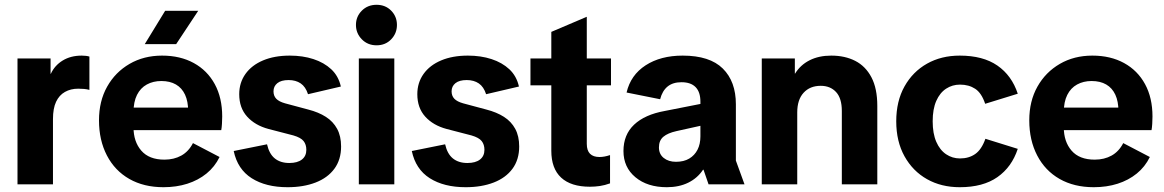

<svg xmlns="http://www.w3.org/2000/svg" viewBox="-20 -769 4855 801"><path d="M53 0V-525H191V-461H192Q208 -496 241.5 -516.5Q275 -537 321 -537Q330 -537 338.5 -536Q347 -535 353 -533V-394Q342 -397 330.5 -398Q319 -399 306 -399Q275 -399 251 -385.5Q227 -372 214 -344.5Q201 -317 201 -272V0Z M662 12Q580 12 519.5 -22.5Q459 -57 426 -120.5Q393 -184 393 -267Q393 -347 427 -407.5Q461 -468 520.5 -502.5Q580 -537 656 -537Q732 -537 788.5 -506Q845 -475 876 -418Q907 -361 907 -283Q907 -269 906 -252.5Q905 -236 903 -226H463V-320H808L765 -305Q765 -346 752 -374Q739 -402 714 -416.5Q689 -431 653 -431Q619 -431 592.5 -416.5Q566 -402 551.5 -373Q537 -344 537 -301V-238Q537 -178 569.5 -140.5Q602 -103 666 -103Q706 -103 736.5 -120Q767 -137 785 -172L896 -114Q876 -73 841.5 -45Q807 -17 761.5 -2.5Q716 12 662 12ZM669 -724H807L715 -585H584Z M1180 12Q1089 12 1030 -25.5Q971 -63 955 -139L1094 -167Q1103 -127 1126.5 -108Q1150 -89 1187 -89Q1221 -89 1239.5 -103.5Q1258 -118 1258 -144Q1258 -166 1246.5 -180.5Q1235 -195 1204 -204L1100 -231Q1044 -246 1011 -282.5Q978 -319 978 -376Q978 -424 1004 -460.5Q1030 -497 1077.5 -517Q1125 -537 1189 -537Q1243 -537 1287.5 -522.5Q1332 -508 1362 -480Q1392 -452 1402 -408L1265 -376Q1255 -407 1234.5 -421Q1214 -435 1184 -435Q1153 -435 1137 -422Q1121 -409 1121 -388Q1121 -369 1132.5 -357Q1144 -345 1169 -338L1266 -312Q1309 -301 1339.5 -281.5Q1370 -262 1386.5 -231.5Q1403 -201 1403 -158Q1403 -103 1375 -65Q1347 -27 1296.5 -7.5Q1246 12 1180 12Z M1477 0V-525H1625V0ZM1551 -580Q1514 -580 1489.5 -605Q1465 -630 1465 -665Q1465 -700 1489.5 -724.5Q1514 -749 1551 -749Q1588 -749 1612 -724.5Q1636 -700 1636 -665Q1636 -630 1612 -605Q1588 -580 1551 -580Z M1923 12Q1832 12 1773 -25.5Q1714 -63 1698 -139L1837 -167Q1846 -127 1869.5 -108Q1893 -89 1930 -89Q1964 -89 1982.5 -103.5Q2001 -118 2001 -144Q2001 -166 1989.5 -180.5Q1978 -195 1947 -204L1843 -231Q1787 -246 1754 -282.5Q1721 -319 1721 -376Q1721 -424 1747 -460.5Q1773 -497 1820.5 -517Q1868 -537 1932 -537Q1986 -537 2030.5 -522.5Q2075 -508 2105 -480Q2135 -452 2145 -408L2008 -376Q1998 -407 1977.5 -421Q1957 -435 1927 -435Q1896 -435 1880 -422Q1864 -409 1864 -388Q1864 -369 1875.5 -357Q1887 -345 1912 -338L2009 -312Q2052 -301 2082.5 -281.5Q2113 -262 2129.5 -231.5Q2146 -201 2146 -158Q2146 -103 2118 -65Q2090 -27 2039.5 -7.5Q1989 12 1923 12Z M2441 10Q2362 10 2321 -28Q2280 -66 2280 -140V-636L2428 -699V-169Q2428 -141 2441.5 -127.5Q2455 -114 2481 -114Q2491 -114 2502 -116Q2513 -118 2525 -122V-4Q2503 4 2482.5 7Q2462 10 2441 10ZM2193 -413V-525H2529V-413Z M2762 12Q2681 12 2631 -29.5Q2581 -71 2581 -139Q2581 -207 2625.5 -249Q2670 -291 2753 -306L2951 -345V-255L2802 -222Q2766 -214 2747.5 -198.5Q2729 -183 2729 -154Q2729 -126 2749 -110Q2769 -94 2800 -94Q2833 -94 2855.5 -107.5Q2878 -121 2890 -144.5Q2902 -168 2902 -200V-345Q2902 -385 2882 -405.5Q2862 -426 2823 -426Q2787 -426 2765 -408Q2743 -390 2734 -355L2594 -383Q2611 -456 2673.5 -496.5Q2736 -537 2828 -537Q2941 -537 2995.5 -483Q3050 -429 3050 -334V-99L3086 0H2936L2915 -61H2913Q2890 -26 2851.5 -7Q2813 12 2762 12Z M3492 0V-306Q3492 -359 3468 -385Q3444 -411 3404 -411Q3359 -411 3332.5 -382Q3306 -353 3306 -300V0H3158V-525H3296V-462H3297Q3319 -498 3357.5 -517.5Q3396 -537 3448 -537Q3505 -537 3548 -515Q3591 -493 3615.5 -446.5Q3640 -400 3640 -327V0Z M3984 12Q3907 12 3847.5 -21.5Q3788 -55 3753.5 -117Q3719 -179 3719 -263Q3719 -347 3753.5 -408.5Q3788 -470 3847.5 -503.5Q3907 -537 3984 -537Q4081 -537 4141 -495.5Q4201 -454 4226 -378L4090 -336Q4075 -381 4048.5 -398.5Q4022 -416 3985 -416Q3953 -416 3927 -399Q3901 -382 3886 -348Q3871 -314 3871 -263Q3871 -212 3886 -177.5Q3901 -143 3927 -125.5Q3953 -108 3985 -108Q4022 -108 4048.5 -126.5Q4075 -145 4091 -190L4226 -148Q4201 -72 4141 -30Q4081 12 3984 12Z M4543 12Q4461 12 4400.5 -22.5Q4340 -57 4307 -120.5Q4274 -184 4274 -267Q4274 -347 4308 -407.5Q4342 -468 4401.5 -502.5Q4461 -537 4537 -537Q4613 -537 4669.5 -506Q4726 -475 4757 -418Q4788 -361 4788 -283Q4788 -269 4787 -252.5Q4786 -236 4784 -226H4344V-320H4689L4646 -305Q4646 -346 4633 -374Q4620 -402 4595 -416.5Q4570 -431 4534 -431Q4500 -431 4473.5 -416.5Q4447 -402 4432.5 -373Q4418 -344 4418 -301V-238Q4418 -178 4450.5 -140.5Q4483 -103 4547 -103Q4587 -103 4617.5 -120Q4648 -137 4666 -172L4777 -114Q4757 -73 4722.5 -45Q4688 -17 4642.5 -2.5Q4597 12 4543 12Z"/></svg>

Font: TikTok Sans 24pt
Style: Bold
Weight: 700
Version: Version 4.000